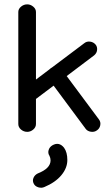

<svg xmlns="http://www.w3.org/2000/svg" viewBox="-20 -592 509 881"><path d="M105 13Q89 13 76.5 2.5Q64 -8 64 -23V-537Q64 -551 76.5 -561.5Q89 -572 105 -572Q120 -572 132.5 -561.5Q145 -551 145 -537V-227L206 -273L213 -279L218 -282L367 -394Q378 -403 393.5 -401Q409 -399 419 -387Q427 -377 425.5 -362.5Q424 -348 412 -338L286 -243L434 -44Q443 -32 440 -17Q437 -2 425 6Q413 15 397 12.5Q381 10 373 -1L226 -199L145 -138V-23Q145 -8 132.5 2.5Q120 13 105 13ZM184 266Q171 272 156 267.5Q141 263 135 251Q128 238 133.5 224.5Q139 211 153 204Q212 181 212 144Q212 133 207 123Q199 111 203 97Q207 83 220 75Q251 57 274 86Q289 107 289 142Q289 179 261.5 212Q234 245 184 266Z"/></svg>

Font: Hoogli Semibold
Style: Regular
Weight: 600
Designer: Anand Singh Naorem
Foundry: Brand New Type
Version: Version 1.00 b007